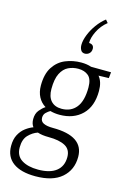

<svg xmlns="http://www.w3.org/2000/svg" viewBox="-155 -884 808 1214"><g transform="rotate(15 249.0 -276.5)"><path d="M333 -579Q321 -570 307 -570Q293 -570 284 -579L280 -585Q272 -599 272 -618Q272 -647 286.5 -684Q301 -721 326 -755.5Q351 -790 381 -813L397 -794Q358 -763 336.5 -719Q315 -675 316 -642Q332 -642 341 -633Q348 -625 348 -612Q348 -591 333 -579ZM301 -510Q338 -510 367 -500H368L498 -499L494 -460L427 -458Q441 -441 448 -418Q455 -395 455 -365Q455 -264 399.5 -209.5Q344 -155 252 -155Q220 -155 191 -163Q178 -156 164.5 -143Q151 -130 151 -109Q151 -85 172.5 -74.5Q194 -64 234 -64Q436 -64 436 72Q436 157 377 208.5Q318 260 205 260Q110 260 59 222.5Q8 185 8 114Q8 70 24 40Q40 10 64.5 -8.5Q89 -27 114 -36Q99 -56 99 -86Q99 -122 117.5 -144.5Q136 -167 155 -179Q125 -197 108 -229Q91 -261 91 -304Q91 -379 120.5 -424.5Q150 -470 198 -490Q246 -510 301 -510ZM385 -369Q385 -424 359.5 -445.5Q334 -467 293 -467Q258 -467 228 -452.5Q198 -438 179.5 -401.5Q161 -365 161 -300Q161 -249 185.5 -222Q210 -195 255 -195Q316 -195 350.5 -238Q385 -281 385 -369ZM223 -1Q179 -1 150 -11Q117 0 90 28Q63 56 63 109Q63 164 103.5 189.5Q144 215 211 215Q288 215 329 183Q370 151 370 91Q370 41 331.5 20Q293 -1 223 -1Z"/></g></svg>

Font: Arsenal SC
Style: Italic
Weight: 400
Italic angle: -9.10001°
Designer: Andrij Shevchenko
Foundry: Stairsfor
Version: Version 2.001; ttfautohint (v1.8.4.7-5d5b)